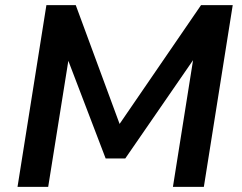

<svg xmlns="http://www.w3.org/2000/svg" viewBox="-20 -725 938 745"><path d="M48 0 160 -705H274L450 -228H433L760 -705H883L771 0H651L733 -516H746L466 -110H390L236 -513H249L167 0Z"/></svg>

Font: Nunito Sans 10pt
Style: Bold Italic
Weight: 700
Italic angle: -9°
Designer: Vernon Adams
Foundry: Vernon Adams
Version: Version 3.101;gftools[0.9.27]